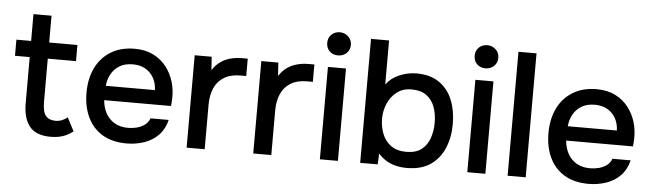

<svg xmlns="http://www.w3.org/2000/svg" viewBox="-47 -907 3708 1091"><g transform="rotate(5 1807.0 -361.5)"><path d="M267 6Q182 6 145.5 -40.5Q109 -87 109 -171V-435H25V-527H109V-680H212V-527H373V-435H212V-188Q212 -160 217.5 -137Q223 -114 239 -101Q255 -88 285 -87Q308 -87 325.5 -95Q343 -103 354 -113L394 -36Q375 -21 354.5 -11.5Q334 -2 312 2Q290 6 267 6Z M700 6Q617 6 561 -28Q505 -62 476.5 -122.5Q448 -183 448 -262Q448 -342 477.5 -403Q507 -464 563.5 -499Q620 -534 700 -534Q761 -534 806 -511.5Q851 -489 880.5 -451Q910 -413 924 -366.5Q938 -320 936 -270Q936 -259 935 -249Q934 -239 933 -228H552Q555 -188 572.5 -155Q590 -122 622 -102.5Q654 -83 701 -83Q727 -83 751.5 -89.5Q776 -96 795.5 -110.5Q815 -125 823 -148H927Q914 -95 880.5 -60.5Q847 -26 799.5 -10Q752 6 700 6ZM554 -310H834Q833 -349 816 -379.5Q799 -410 769 -427.5Q739 -445 697 -445Q651 -445 620.5 -426Q590 -407 573.5 -376.5Q557 -346 554 -310Z M1042 0V-527H1139L1144 -451Q1164 -482 1190 -500Q1216 -518 1247 -526Q1278 -534 1312 -534Q1321 -534 1329 -534Q1337 -534 1344 -534V-435H1312Q1255 -435 1217.5 -412Q1180 -389 1162.5 -348Q1145 -307 1145 -254V0Z M1422 0V-527H1519L1524 -451Q1544 -482 1570 -500Q1596 -518 1627 -526Q1658 -534 1692 -534Q1701 -534 1709 -534Q1717 -534 1724 -534V-435H1692Q1635 -435 1597.5 -412Q1560 -389 1542.5 -348Q1525 -307 1525 -254V0Z M1802 0V-527H1905V0ZM1853 -597Q1823 -597 1804.5 -615.5Q1786 -634 1786 -663Q1786 -692 1805 -710.5Q1824 -729 1853 -729Q1880 -729 1900.5 -710.5Q1921 -692 1921 -663Q1921 -634 1901.5 -615.5Q1882 -597 1853 -597Z M2298 6Q2265 6 2235.5 -1Q2206 -8 2180.5 -23.5Q2155 -39 2135 -62L2132 0H2032V-707H2135V-456Q2163 -494 2210 -514Q2257 -534 2307 -534Q2386 -534 2437 -498.5Q2488 -463 2512.5 -402.5Q2537 -342 2537 -265Q2537 -189 2511 -127.5Q2485 -66 2432.5 -30Q2380 6 2298 6ZM2287 -85Q2342 -85 2374 -110Q2406 -135 2420 -176Q2434 -217 2434 -264Q2434 -313 2419.5 -353Q2405 -393 2372.5 -417Q2340 -441 2286 -441Q2237 -441 2203 -414.5Q2169 -388 2151.5 -347Q2134 -306 2134 -262Q2134 -216 2149.5 -175.5Q2165 -135 2199 -110Q2233 -85 2287 -85Z M2643 0V-527H2746V0ZM2694 -597Q2664 -597 2645.5 -615.5Q2627 -634 2627 -663Q2627 -692 2646 -710.5Q2665 -729 2694 -729Q2721 -729 2741.5 -710.5Q2762 -692 2762 -663Q2762 -634 2742.5 -615.5Q2723 -597 2694 -597Z M2873 0V-707H2976V0Z M3335 6Q3252 6 3196 -28Q3140 -62 3111.5 -122.5Q3083 -183 3083 -262Q3083 -342 3112.5 -403Q3142 -464 3198.5 -499Q3255 -534 3335 -534Q3396 -534 3441 -511.5Q3486 -489 3515.5 -451Q3545 -413 3559 -366.5Q3573 -320 3571 -270Q3571 -259 3570 -249Q3569 -239 3568 -228H3187Q3190 -188 3207.5 -155Q3225 -122 3257 -102.5Q3289 -83 3336 -83Q3362 -83 3386.5 -89.5Q3411 -96 3430.5 -110.5Q3450 -125 3458 -148H3562Q3549 -95 3515.5 -60.5Q3482 -26 3434.5 -10Q3387 6 3335 6ZM3189 -310H3469Q3468 -349 3451 -379.5Q3434 -410 3404 -427.5Q3374 -445 3332 -445Q3286 -445 3255.5 -426Q3225 -407 3208.5 -376.5Q3192 -346 3189 -310Z"/></g></svg>

Font: Onest Medium
Style: Regular
Weight: 500
Designer: Dmitri Voloshin, Andrey Kudryavtsev
Foundry: Dmitri Voloshin, Andrey Kudryavtsev
Version: Version 1.000;gftools[0.9.33]